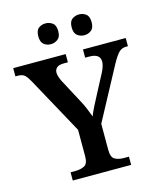

<svg xmlns="http://www.w3.org/2000/svg" viewBox="-133 -1011 934 1106"><g transform="rotate(-15 333.5 -457.5)"><path d="M162 0V-49H190Q222 -49 244.5 -60.5Q267 -72 267 -116V-274L82 -612Q66 -641 52.5 -653Q39 -665 11 -665H-2V-714H311V-665H286Q257 -665 244.5 -653.5Q232 -642 232 -625Q232 -612 237 -597.5Q242 -583 248 -571L322 -432Q338 -403 348.5 -377Q359 -351 368 -327Q377 -351 392.5 -381.5Q408 -412 425 -444L485 -558Q495 -578 499 -593Q503 -608 503 -618Q503 -665 439 -665H414V-714H669V-665H657Q633 -665 616 -649Q599 -633 574 -588L405 -273V-118Q405 -73 426.5 -61Q448 -49 478 -49H510V0ZM444 -791Q420 -791 402 -805Q384 -819 384 -853Q384 -888 402 -901.5Q420 -915 444 -915Q467 -915 485 -901.5Q503 -888 503 -853Q503 -819 485 -805Q467 -791 444 -791ZM244 -791Q220 -791 202.5 -805Q185 -819 185 -853Q185 -888 202.5 -901.5Q220 -915 244 -915Q267 -915 285.5 -901.5Q304 -888 304 -853Q304 -819 285.5 -805Q267 -791 244 -791Z"/></g></svg>

Font: Noto Serif Myanmar SemiBold
Style: Regular
Weight: 600
Designer: Ben Mitchell and the Monotype Design Team
Foundry: Monotype Imaging Inc.
Version: Version 2.106; ttfautohint (v1.8.4.7-5d5b)